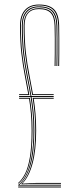

<svg xmlns="http://www.w3.org/2000/svg" viewBox="-20 -824 348 844"><path d="M60 -8V-11Q81.5 -28.2 96.4 -59.5Q111.2 -90.8 119.1 -137.9Q127 -185 127 -250Q127 -294 123.5 -329.9Q120 -365.8 114.5 -398H64V-402H114Q106.5 -446.5 97.6 -490Q88.8 -533.5 82.4 -586.1Q76 -638.8 76 -711Q76 -752 95.4 -774Q114.8 -796 151 -796Q193 -796 212 -776.2Q231 -756.5 232 -710.8Q232.5 -690.5 232.6 -656.5Q232.8 -622.5 232.6 -588.5Q232.5 -554.5 232 -534H228Q228.5 -554.5 228.8 -588.4Q229 -622.2 228.9 -656.2Q228.8 -690.2 228 -710.8Q226.8 -754.2 208.9 -773.1Q191 -792 151 -792Q116.8 -792 98.4 -771Q80 -750 80 -711Q80 -639 86.4 -586.5Q92.8 -534 101.6 -490.5Q110.5 -447 118 -402H216V-398H118.8Q124 -366 127.5 -330Q131 -294 131 -250Q131 -155.2 114 -97.6Q97 -40 66.2 -12.2V-11L120.8 -12H248V-8ZM64 -406V-410H104.2Q96.8 -452.5 88.4 -494.9Q80 -537.2 74 -589Q68 -640.8 68 -711Q68 -755.8 89.5 -779.9Q111 -804 151 -804Q197.2 -804 218.1 -782.5Q239 -761 240 -711Q240.5 -690.5 240.6 -656.5Q240.8 -622.5 240.6 -588.5Q240.5 -554.5 240 -534H236Q236.5 -554.5 236.8 -588.5Q237 -622.5 236.9 -656.5Q236.8 -690.5 236 -711Q234.5 -758.8 214.8 -779.4Q195 -800 151 -800Q113 -800 92.5 -777Q72 -754 72 -711Q72 -639.8 78.1 -587.5Q84.2 -535.2 92.9 -492.4Q101.5 -449.5 109 -406ZM121.5 -406Q114 -450.5 105.2 -493.8Q96.5 -537 90.2 -588.9Q84 -640.8 84 -711Q84 -748.2 101.4 -768.1Q118.8 -788 151 -788Q189 -788 206 -770.1Q223 -752.2 224 -710.5Q224.5 -690.2 224.6 -656.2Q224.8 -622.2 224.6 -588.4Q224.5 -554.5 224 -534H220Q220.5 -554.5 220.8 -588.4Q221 -622.2 220.9 -656.2Q220.8 -690.2 220 -710.5Q219 -750 202.9 -767Q186.8 -784 151 -784Q88 -784 88 -711Q88 -642 94.1 -590.8Q100.2 -539.5 108.9 -496.8Q117.5 -454 125 -410H216V-406ZM60 -16V-20Q77.5 -35 90.8 -61.8Q104 -88.5 111.5 -133.9Q119 -179.2 119 -250Q119 -291.2 115.9 -325.4Q112.8 -359.5 107.8 -390H64V-394H111.2Q116.2 -362.5 119.6 -327.6Q123 -292.8 123 -250Q123 -153.2 107.2 -97.2Q91.5 -41.2 60 -16ZM73.8 -13.8V-15.8Q102.5 -44 118.8 -103.2Q135 -162.5 135 -250Q135 -292.8 131.8 -327.8Q128.5 -362.8 123.5 -394H216V-390H128.2Q133 -359.8 136 -325.5Q139 -291.2 139 -250Q139 -163.8 123.2 -105.2Q107.5 -46.8 79 -17.8V-16.8L142 -20H248V-16H131.5ZM60 0V-4H248V0Z"/></svg>

Font: Big Shoulders Inline Display Thin Thin
Style: Regular
Weight: 250
Version: Version 2.002